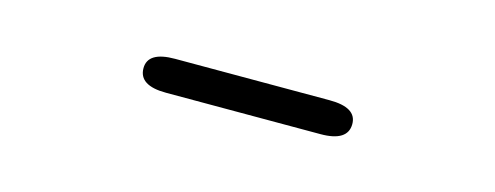

<svg xmlns="http://www.w3.org/2000/svg" viewBox="-20 -816 634 246"><g transform="rotate(15 297.0 -692.5)"><path d="M195 -670Q159 -670 159 -693Q159 -715 195 -715H400Q436 -715 436 -693Q436 -670 400 -670Z"/></g></svg>

Font: Resource Han Rounded KR Light
Style: Regular
Weight: 300
Designer: Cyano Hao (round all glyphs); Ryoko NISHIZUKA 西塚涼子 (kana, bopomofo & ideographs); Paul D. Hunt (Latin, Greek & Cyrillic)
Foundry: Cyano Hao
Version: 0.990